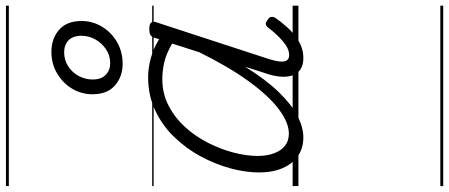

<svg xmlns="http://www.w3.org/2000/svg" viewBox="-464 -586 1550 663"><g transform="rotate(-90 311.5 -255.0)"><path d="M168 17Q131 17 104 -1.5Q77 -20 62 -54.5Q47 -89 47 -136Q47 -182 61 -234Q75 -286 102 -336.5Q129 -387 169 -428.5Q209 -470 261 -494.5Q313 -519 376 -519Q408 -519 442.5 -509.5Q477 -500 507 -481L512 -497Q516 -508 522.5 -511.5Q529 -515 542 -515Q560 -515 565 -508Q570 -501 565 -489L438 -100Q431 -77 430 -62Q429 -47 434.5 -39.5Q440 -32 452 -32Q469 -32 485.5 -43Q502 -54 518 -70.5Q534 -87 546 -103Q552 -111 558 -112.5Q564 -114 573 -107Q583 -101 584 -94Q585 -87 581 -80Q569 -62 548.5 -39Q528 -16 501 0.5Q474 17 442 17Q419 17 404.5 8Q390 -1 383.5 -17Q377 -33 377.5 -54Q378 -75 385 -100Q392 -120 398.5 -141.5Q405 -163 412 -184Q368 -113 325 -68.5Q282 -24 242.5 -3.5Q203 17 168 17ZM104 -141Q104 -109 113 -84.5Q122 -60 139 -46.5Q156 -33 181 -33Q219 -33 265 -67.5Q311 -102 361 -170.5Q411 -239 462 -342L492 -436Q456 -457 426.5 -463.5Q397 -470 369 -470Q319 -470 277 -448Q235 -426 203 -390.5Q171 -355 149 -311.5Q127 -268 115.5 -223.5Q104 -179 104 -141ZM422 -607Q378 -607 347.5 -633.5Q317 -660 317 -711Q317 -749 336 -781Q355 -813 388.5 -833Q422 -853 463 -853Q509 -853 539.5 -826.5Q570 -800 570 -749Q570 -711 550.5 -678.5Q531 -646 497.5 -626.5Q464 -607 422 -607ZM424 -650Q451 -650 472.5 -664.5Q494 -679 506.5 -701.5Q519 -724 519 -749Q519 -779 503 -794Q487 -809 462 -809Q435 -809 413.5 -795Q392 -781 380 -758.5Q368 -736 368 -711Q368 -681 384 -665.5Q400 -650 424 -650ZM0 490H623V500H0ZM0 -20H623V0H0ZM0 -505H623V-500H0ZM0 -1010H623V-1000H0Z"/></g></svg>

Font: Playwrite AU TAS Guides
Style: Regular
Weight: 400
Designer: Veronika Burian, José Scaglione
Foundry: TypeTogether
Version: Version 1.003